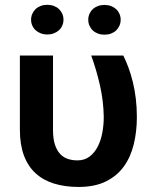

<svg xmlns="http://www.w3.org/2000/svg" viewBox="-20 -756 640 787"><path d="M197.3 -528.3V-223.1Q197.3 -188 204.8 -164.3Q212.4 -140.6 225.6 -126Q238.8 -111.3 257.1 -105Q275.4 -98.6 297.4 -98.6Q326.7 -98.6 347.2 -114.3Q367.7 -129.9 380.6 -155Q393.6 -180.2 399.4 -212.2Q405.3 -244.1 405.3 -276.4Q404.3 -341.8 390.1 -404.5Q376 -467.3 354 -528.3H485.4Q496.6 -505.9 506.6 -478.8Q516.6 -451.7 524.4 -420.2Q532.2 -388.7 536.6 -352.5Q541 -316.4 541 -276.4Q541 -216.8 528.3 -164.6Q515.6 -112.3 487.5 -73.5Q459.5 -34.7 413.8 -12.2Q368.2 10.3 302.2 10.3Q246.6 10.3 201.9 -3.4Q157.2 -17.1 126 -45.7Q94.7 -74.2 78.1 -118.7Q61.5 -163.1 61.5 -224.1V-528.3ZM107.4 -675.3Q107.4 -688 112.3 -699.2Q117.2 -710.4 126 -718.8Q134.8 -727.1 147 -731.7Q159.2 -736.3 173.8 -736.3Q188.5 -736.3 200.7 -731.7Q212.9 -727.1 221.7 -718.8Q230.5 -710.4 235.4 -699.2Q240.2 -688 240.2 -675.3Q240.2 -662.6 235.4 -651.4Q230.5 -640.1 221.7 -632.1Q212.9 -624 200.7 -619.4Q188.5 -614.7 173.8 -614.7Q159.2 -614.7 147 -619.4Q134.8 -624 126 -632.1Q117.2 -640.1 112.3 -651.4Q107.4 -662.6 107.4 -675.3ZM341.8 -675.3Q341.8 -688 346.7 -699.2Q351.6 -710.4 360.4 -718.5Q369.1 -726.6 381.3 -731.2Q393.6 -735.8 408.2 -735.8Q422.9 -735.8 435.1 -731.2Q447.3 -726.6 456.1 -718.5Q464.8 -710.4 469.7 -699.2Q474.6 -688 474.6 -675.3Q474.6 -662.1 469.7 -650.9Q464.8 -639.6 456.1 -631.3Q447.3 -623 435.1 -618.4Q422.9 -613.8 408.2 -613.8Q393.6 -613.8 381.3 -618.4Q369.1 -623 360.4 -631.3Q351.6 -639.6 346.7 -650.9Q341.8 -662.1 341.8 -675.3Z"/></svg>

Font: Roboto Mono
Style: Bold
Weight: 700
Designer: Google
Version: Version 2.000985; 2015; ttfautohint (v1.3)